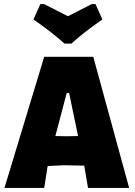

<svg xmlns="http://www.w3.org/2000/svg" viewBox="-20 -927 667 947"><path d="M451 -907 485 -831Q395 -769 332 -712H298Q235 -769 145 -831L179 -907H197Q216 -897 256 -877Q296 -857 315 -847Q335 -857 374 -877Q413 -897 433 -907ZM440 -647 617 0H414L396 -107L395 -110L297 -112L215 -108L198 0H2L198 -647ZM309 -468 253 -256 309 -255 365 -256 321 -468Z"/></svg>

Font: Alegreya Sans Black
Style: Regular
Weight: 900
Designer: Juan Pablo del Peral
Foundry: Huerta Tipografica
Version: Version 2.007